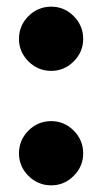

<svg xmlns="http://www.w3.org/2000/svg" viewBox="-20 -545 307 577"><path d="M134 -332Q94 -332 65.5 -360.5Q37 -389 37 -428Q37 -468 65.5 -496.5Q94 -525 134 -525Q173 -525 201.5 -496.5Q230 -468 230 -428Q230 -389 201.5 -360.5Q173 -332 134 -332ZM134 12Q94 12 65.5 -16.5Q37 -45 37 -84Q37 -124 65.5 -152.5Q94 -181 134 -181Q173 -181 201.5 -152.5Q230 -124 230 -84Q230 -45 201.5 -16.5Q173 12 134 12Z"/></svg>

Font: MuseoModerno
Style: Bold
Weight: 700
Designer: Pablo Cosgaya, Héctor Gatti, Marcela Romero, and the Authors of The MuseoModerno Project.
Foundry: Omnibus-Type Team
Version: Version 1.001